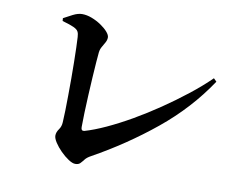

<svg xmlns="http://www.w3.org/2000/svg" viewBox="-78 -817 1156 930"><g transform="rotate(10 500.0 -351.5)"><path d="M346.2 9Q332.6 9 312.5 -4.2Q292.5 -17.4 273 -36.9Q253.6 -56.4 240.8 -76.2Q228 -96.1 228 -109.4Q228 -126.1 239.7 -142.2Q251.5 -158.2 252.2 -179.9Q253.6 -201.6 254.5 -235.7Q255.4 -269.8 255.7 -310.6Q256.1 -351.3 256.1 -393.9Q256.1 -436.5 255.4 -475.9Q254.6 -515.4 253.8 -547.3Q252.9 -579.2 251.6 -598.2Q250.9 -615.1 245.6 -624.9Q240.4 -634.7 222.8 -642.9Q205.2 -651.1 166.3 -662.1L165.3 -675.8Q184.5 -686.7 209.3 -699.1Q234.1 -711.6 254.3 -711.6Q277.2 -711.6 301.8 -702.2Q326.5 -692.8 347.9 -678.4Q369.3 -664 382.7 -648.7Q396.1 -633.3 396.1 -621.6Q396.1 -609.1 389.4 -596.7Q382.7 -584.4 375.2 -571.7Q367.6 -559.1 365.6 -543.5Q363.9 -528 361.4 -494.7Q359 -461.3 356.3 -418.3Q353.6 -375.2 351.4 -329.4Q349.2 -283.7 347.7 -242.5Q346.3 -201.3 346.3 -172.2Q346.3 -152.5 362.3 -155.9Q407.9 -169.1 465.3 -195.5Q522.8 -222 585.7 -258.1Q648.5 -294.3 711.4 -337.1Q774.3 -379.9 832.3 -425.5Q890.3 -471 936.3 -516.2L950.8 -501.8Q855.4 -358.3 715.6 -244.3Q575.8 -130.3 415.1 -41.1Q396 -30.7 387.2 -19Q378.3 -7.4 370.3 0.8Q362.2 9 346.2 9Z"/></g></svg>

Font: Noto Serif KR ExtraLight
Style: Regular
Weight: 200
Designer: Ryoko NISHIZUKA 西塚涼子 (kana & ideographs); Frank Grießhammer (Latin, Greek & Cyrillic); Wenlong ZHANG 张文龙 (bopomofo); San
Foundry: Adobe
Version: Version 2.002-H1;hotconv 1.1.0;makeotfexe 2.6.0